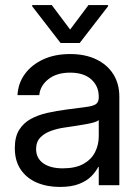

<svg xmlns="http://www.w3.org/2000/svg" viewBox="-20 -739 551 766"><path d="M218.8 6.8Q167.5 6.8 127 -10.5Q86.4 -27.8 62.7 -62.5Q39.1 -97.2 39.1 -148.4Q39.1 -192.9 56.4 -220.7Q73.7 -248.5 102.8 -264.4Q131.8 -280.3 168.7 -288.6Q205.6 -296.9 244.1 -301.8Q293.5 -308.6 321.8 -312Q350.1 -315.4 362.1 -323.2Q374 -331.1 374 -350.6V-353.5Q374 -395.5 344 -422.4Q314 -449.2 259.8 -449.2Q206.1 -449.2 173.1 -423.1Q140.1 -397 136.7 -359.4H49.8Q52.2 -406.7 79.1 -443.6Q106 -480.5 152.3 -502Q198.7 -523.4 259.8 -523.4Q319.8 -523.4 364 -502.2Q408.2 -481 432.1 -442.9Q456.1 -404.8 456.1 -353.5V0H374V-73.2H372.1Q362.8 -54.7 344.7 -36.1Q326.7 -17.6 296.1 -5.4Q265.6 6.8 218.8 6.8ZM230.5 -67.4Q281.2 -67.4 313 -85.2Q344.7 -103 359.4 -132.3Q374 -161.6 374 -195.3V-259.8Q364.7 -251 324.7 -243.9Q284.7 -236.8 240.2 -230.5Q210.4 -226.6 183.8 -217Q157.2 -207.5 140.6 -190.2Q124 -172.9 124 -143.6Q124.5 -107.4 152.8 -87.4Q181.2 -67.4 230.5 -67.4ZM186.5 -718.8 259.8 -621.1 333 -718.8H411.1V-713.9L297.9 -567.4H221.7L108.4 -713.9V-718.8Z"/></svg>

Font: Inter Display V
Style: Regular
Weight: 400
Designer: Rasmus Andersson
Foundry: rsms
Version: Version 3.015;git-src